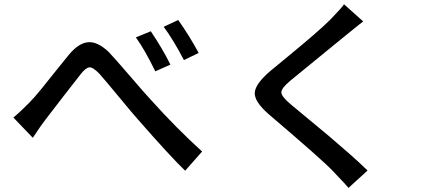

<svg xmlns="http://www.w3.org/2000/svg" viewBox="-20 -830 2040 917"><path d="M628.9 -651.4 700.2 -680.7Q754.9 -599.6 793.9 -521.5L721.7 -489.3Q670.9 -593.8 628.9 -651.4ZM761.7 -702.1 831.1 -734.4Q884.8 -659.2 928.7 -577.1L858.4 -543Q807.6 -640.6 761.7 -702.1ZM136.7 -171.9 43.9 -268.6Q78.1 -296.9 120.1 -339.8Q142.6 -362.3 175.3 -402.3Q208 -442.4 248.5 -493.7Q289.1 -544.9 309.6 -569.3Q356.4 -625 401.4 -628.4Q446.3 -631.8 499 -582Q531.2 -547.9 602.1 -465.3Q672.9 -382.8 701.2 -352.5Q823.2 -216.8 945.3 -106.4L864.3 -14.6Q795.9 -80.1 637.7 -260.7Q608.4 -293.9 543.5 -372.6Q478.5 -451.2 454.1 -478.5Q423.8 -509.8 406.7 -508.3Q389.6 -506.8 365.2 -475.6Q343.8 -449.2 282.2 -369.1Q220.7 -289.1 197.3 -258.8Q180.7 -238.3 136.7 -171.9Z M1623 -809.6 1714.8 -727.5Q1701.2 -717.8 1673.8 -695.3Q1646.5 -672.9 1638.7 -667Q1604.5 -638.7 1502.4 -555.7Q1400.4 -472.7 1366.2 -444.3Q1323.2 -408.2 1323.7 -388.7Q1324.2 -369.1 1368.2 -332Q1377 -324.2 1443.4 -269.5Q1509.8 -214.8 1549.8 -181.2Q1589.8 -147.5 1646 -98.1Q1702.1 -48.8 1735.4 -15.6L1644.5 67.4Q1633.8 54.7 1621.1 41Q1608.4 27.3 1592.8 11.2Q1577.1 -4.9 1569.3 -13.7Q1520.5 -65.4 1263.7 -284.2Q1193.4 -345.7 1196.8 -388.2Q1200.2 -430.7 1271.5 -491.2Q1289.1 -505.9 1357.9 -562.5Q1426.8 -619.1 1477.1 -662.6Q1527.3 -706.1 1557.6 -736.3Q1615.2 -795.9 1623 -809.6Z"/></svg>

Font: Gen Shin Gothic Monospace Medium
Style: Regular
Weight: 500
Designer: [Source Han Sans]
Ryoko NISHIZUKA  (kana & ideographs); Paul D. Hunt (Latin, Greek & Cyrillic); Wenlong ZHANG  (bopomofo
Version: Version 1.002.20150607